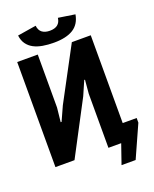

<svg xmlns="http://www.w3.org/2000/svg" viewBox="-179 -973 965 1202"><g transform="rotate(-20 303.5 -372.0)"><path d="M514 -115H607V-84L511 130H417L462 0H377V-360L385 -451H380L339 -357L151 0H24V-700H161V-347L151 -253H157L200 -348L388 -700H514ZM210 -874Q214 -842 233.5 -828Q253 -814 284 -814Q351 -814 358 -873L469 -856Q458 -793 411.5 -764Q365 -735 283 -735Q242 -735 208 -741Q174 -747 148.5 -760.5Q123 -774 106.5 -797Q90 -820 86 -854Z"/></g></svg>

Font: PT Mono
Style: Bold
Weight: 700
Monospace: yes
Designer: A.Korolkova, I.Chaeva
Foundry: ParaType Ltd
Version: Version 1.000 OFL